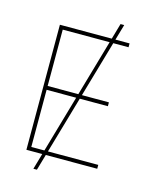

<svg xmlns="http://www.w3.org/2000/svg" viewBox="-133 -902 841 1079"><g transform="rotate(15 288.0 -363.0)"><path d="M168.5 92.8 431.2 -819.3H452.6L189 92.8ZM103 0V-727.5H508.3V-705.1H125.5V-377.4H481.9V-355H125.5V-22.5H515.1V0Z"/></g></svg>

Font: Inter 20pt Thin
Style: Regular
Weight: 250
Version: Version 4.001;git-66647c0bb